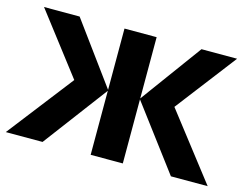

<svg xmlns="http://www.w3.org/2000/svg" viewBox="-80 -674 1034 802"><g transform="rotate(15 436.5 -273.0)"><path d="M854 -546 653 -284 873 0H714L506 -277V0H367V-277L159 0H0L220 -284L19 -546H173L367 -281V-546H506V-281L700 -546Z"/></g></svg>

Font: Noto Sans IKEA
Style: Bold
Weight: 600
Designer: Monotype Design Team
Foundry: Monotype Imaging Inc.
Version: Version 2.001